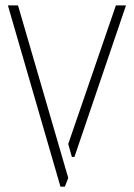

<svg xmlns="http://www.w3.org/2000/svg" viewBox="-20 -704 505 724"><path d="M9.8 -683.6H47.9L237.3 -33.2L224.6 0H208ZM237.3 -161.1 417 -683.6H455.1L260.7 -112.3H251Z"/></svg>

Font: Post No Bills Colombo Light
Style: Regular
Weight: 300
Designer: Kosala Senevirathne, Siva Puranthara, Lasantha Premarathna, Tharique Azeez
Foundry: Mooniak
Version: Version 1.220 ; ttfautohint (v1.6)